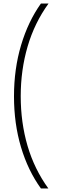

<svg xmlns="http://www.w3.org/2000/svg" viewBox="-20 -820 323 1084"><path d="M59 -276Q59 -431 99 -565Q139 -699 211 -800H254Q175 -691 136 -558Q97 -425 97 -277Q97 -128 135.5 3.5Q174 135 253 244H211Q138 143 98.5 10.5Q59 -122 59 -276Z"/></svg>

Font: Noto Sans Tamil ExtraCondensed ExtraLight
Style: Regular
Weight: 200
Width: 2
Designer: Jelle Bosma - Monotype Design Team
Foundry: Monotype Imaging Inc.
Version: Version 2.004; ttfautohint (v1.8.4.7-5d5b)